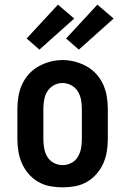

<svg xmlns="http://www.w3.org/2000/svg" viewBox="-20 -800 540 828"><path d="M250 8Q223 8 196 3Q169 -2 145.5 -15.5Q122 -29 104 -49.5Q86 -70 75 -94.5Q64 -119 59.5 -146Q55 -173 55 -200V-330Q55 -357 59.5 -384Q64 -411 75 -435.5Q86 -460 104.5 -480.5Q123 -501 146.5 -514Q170 -527 196.5 -534Q223 -541 250 -541Q277 -541 303.5 -534Q330 -527 353.5 -514Q377 -501 395.5 -480.5Q414 -460 425 -435.5Q436 -411 440.5 -384Q445 -357 445 -330V-200Q445 -173 440.5 -146Q436 -119 425 -94.5Q414 -70 396 -49.5Q378 -29 354.5 -15.5Q331 -2 304 3Q277 8 250 8ZM250 -88Q270 -88 288 -97.5Q306 -107 316 -124Q326 -141 329.5 -160.5Q333 -180 333 -200V-330Q333 -350 329.5 -369.5Q326 -389 315.5 -406Q305 -423 287 -432.5Q269 -442 249 -442Q229 -442 211.5 -432Q194 -422 184 -405.5Q174 -389 170.5 -369.5Q167 -350 167 -330V-200Q167 -180 170.5 -160.5Q174 -141 184 -124Q194 -107 212 -97.5Q230 -88 250 -88ZM320 -586 265 -634 400 -780 470 -720ZM150 -586 95 -634 230 -780 300 -720Z"/></svg>

Font: Iosevka Slab
Style: Bold
Weight: 700
Monospace: yes
Designer: Belleve Invis
Foundry: Belleve Invis
Version: Version 11.1.1; ttfautohint (v1.8.3)